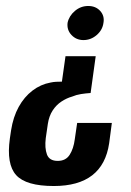

<svg xmlns="http://www.w3.org/2000/svg" viewBox="-20 -517 439 642"><path d="M300 -329 283 -206Q267 -205 251 -202.5Q235 -200 221 -194Q203 -189 185.5 -177.5Q168 -166 156 -147.5Q144 -129 140 -103L133 -55Q129 -22 137 -0.5Q145 21 173 21Q200 21 213 0.5Q226 -20 230 -51L238 -106H354L345 -38Q324 105 160 105Q67 105 34 68.5Q1 32 13 -54L17 -81Q24 -126 42.5 -159.5Q61 -193 88.5 -214Q116 -235 149 -241Q158 -243 167.5 -243.5Q177 -244 187 -244L199 -329ZM275 -497Q300 -497 315 -480.5Q330 -464 326 -441Q323 -417 303.5 -400Q284 -383 259 -383Q235 -383 219 -400Q203 -417 206 -441Q211 -464 230.5 -480.5Q250 -497 275 -497Z"/></svg>

Font: Alumni Sans Thin
Style: Bold Italic
Weight: 700
Italic angle: -8°
Version: Version 1.016